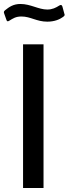

<svg xmlns="http://www.w3.org/2000/svg" viewBox="-23 -946 346 966"><path d="M293 -860C302 -866 304 -870 301 -876L291 -913C288 -922 283 -923 275 -918C258 -907 240 -898 215 -898C171 -898 131 -926 80 -926C44 -926 23 -911 2 -894C-5 -888 -4 -884 -2 -878L9 -847C12 -837 16 -837 24 -842C42 -853 56 -863 85 -863C131 -863 161 -837 215 -837C252 -837 278 -849 293 -860ZM93 -723V0H196V-723Z"/></svg>

Font: United Sans Medium
Style: Regular
Weight: 500
Designer: Pablo Impallari, Rodrigo Fuenzalida (Modified by Dan O. Williams)
Version: Version 1.000;PS 001.000;hotconv 1.0.88;makeotf.lib2.5.64775